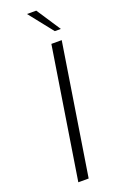

<svg xmlns="http://www.w3.org/2000/svg" viewBox="-176 -969 617 1012"><g transform="rotate(-20 132.5 -463.0)"><path d="M191 -734H249L133 0H75ZM124 -926H176L265 -791H231Z"/></g></svg>

Font: Exo Light
Style: Italic
Weight: 300
Italic angle: -9°
Designer: Natanael Gama
Foundry: Natanael Gama
Version: Version 1.500; ttfautohint (v1.6)